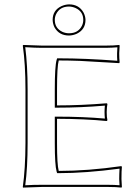

<svg xmlns="http://www.w3.org/2000/svg" viewBox="-20 -853 624 876"><path d="M240.2 -200.2Q240.2 -101.6 248 -73.2Q381.8 -73.2 534.2 -95.2L536.1 -90.8Q534.2 -75.2 534.2 -36.1Q534.2 -26.9 536.1 0L534.2 2.9Q509.8 0 474.1 0H169.9Q169.9 0 85 2.9L84 0Q95.7 -81.5 96.2 -200.2V-444.8Q96.2 -559.6 84 -645L85.9 -647.9Q87.4 -647.9 169.9 -645H463.9Q500 -645 523.9 -647.9L525.9 -645Q523.9 -617.2 523.9 -609.9Q523.9 -585.9 525.9 -568.8L523.9 -564.9Q523.9 -564.9 344.7 -575.2Q292.5 -577.1 248 -577.1Q240.2 -549.8 240.2 -444.8V-372.1Q350.1 -372.1 466.8 -381.8L470.2 -378.9Q467.3 -365.2 466.8 -341.8Q466.8 -317.9 470.2 -304.2L466.8 -300.8Q368.2 -310.5 240.2 -311ZM220.2 -762.2Q220.2 -805.7 259.8 -824.7Q276.9 -832.5 294.9 -833Q340.3 -833 361.3 -795.4Q369.6 -779.3 370.1 -762.2Q370.1 -718.8 330.6 -699.2Q313.5 -691.4 294.9 -690.9Q249.5 -690.9 228.5 -728.5Q220.7 -744.6 220.2 -762.2ZM230 -200.2V-320.8H240.2Q359.4 -320.8 458.5 -312Q457 -327.1 457 -341.8Q457 -356.4 458.5 -371.1Q349.1 -361.8 240.2 -361.8H230V-444.8Q230 -550.3 238.3 -579.6L240.7 -586.9H248Q370.6 -586.9 515.1 -575.7Q513.7 -595.7 514.2 -609.9Q514.2 -618.7 515.6 -637.2Q491.7 -635.3 463.9 -634.8H169.9Q141.1 -634.8 95.2 -637.7Q106 -553.2 106 -444.8V-200.2Q106 -87.4 95.2 -7.8Q141.6 -10.3 169.9 -9.8H474.1Q502.4 -9.8 525.4 -7.8Q523.9 -27.3 523.9 -36.1Q523.9 -58.1 525.4 -83.5Q370.6 -63 248 -63H240.7L238.3 -70.3Q230 -99.6 230 -200.2ZM230 -762.2Q230 -724.1 265.1 -707.5Q279.3 -701.2 294.9 -701.2Q336.9 -701.2 354 -735.8Q359.9 -748.5 359.9 -762.2Q359.9 -800.3 324.7 -816.4Q310.5 -822.8 294.9 -823.2Q252.9 -823.2 235.8 -788.1Q230 -775.4 230 -762.2Z"/></svg>

Font: Linux Biolinum Outline O
Style: Bold
Weight: 700
Designer: Philipp H. Poll
Foundry: Philipp H. Poll
Version: Version 0.9.2